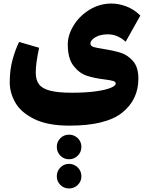

<svg xmlns="http://www.w3.org/2000/svg" viewBox="-20 -584 858 1085"><path d="M566 -307Q624 -298 663 -285.5Q702 -273 732 -238.5Q762 -204 762 -140Q762 -20 670 53Q578 126 372 126Q250 126 174.5 89Q99 52 67 -3.5Q35 -59 35 -119Q35 -189 51 -247Q67 -305 88 -347L201 -314Q182 -225 182 -175Q182 -132 200.5 -107.5Q219 -83 263.5 -71.5Q308 -60 387 -60Q462 -60 518 -67.5Q574 -75 604 -87Q634 -99 634 -112Q634 -122 619 -126.5Q604 -131 572 -135Q513 -142 470.5 -156Q428 -170 395.5 -212Q363 -254 363 -333Q363 -386 396 -440Q429 -494 486 -529Q543 -564 610 -564Q651 -564 694.5 -547.5Q738 -531 773 -496L690 -348Q670 -367 644.5 -378.5Q619 -390 589 -390Q547 -390 519 -373.5Q491 -357 491 -338Q491 -324 508.5 -318.5Q526 -313 566 -307ZM301 246Q301 217 321 197Q341 177 370 177Q399 177 419.5 197Q440 217 440 246Q440 275 419.5 295.5Q399 316 370 316Q341 316 321 295.5Q301 275 301 246ZM301 412Q301 383 321 362.5Q341 342 370 342Q399 342 419.5 362.5Q440 383 440 412Q440 441 419.5 461Q399 481 370 481Q341 481 321 461Q301 441 301 412Z"/></svg>

Font: FiraGO Heavy
Style: Regular
Weight: 900
Designer: bBox Type
Foundry: bBox Type GmbH
Version: Version 1.001